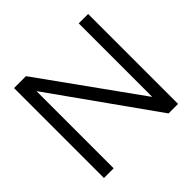

<svg xmlns="http://www.w3.org/2000/svg" viewBox="-174 -897 1079 1079"><g transform="rotate(-45 365.5 -357.5)"><path d="M71.3 0V-714.8H166L585.4 -130.4V-714.8H660.2V0H584.5L148.4 -613.3V0Z"/></g></svg>

Font: Pontano Sans
Style: Regular
Weight: 400
Designer: Vernon Adams
Foundry: Vernon Adams
Version: Version 2.001